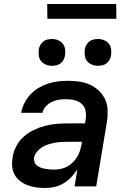

<svg xmlns="http://www.w3.org/2000/svg" viewBox="-20 -932 640 960"><path d="M207 8Q184 8 161.5 5Q139 2 119 -5.5Q99 -13 81.5 -26Q64 -39 53.5 -58Q43 -77 41 -99.5Q39 -122 43 -145Q47 -173 61 -200Q75 -227 97.5 -247.5Q120 -268 148 -281.5Q176 -295 204 -302.5Q232 -310 261 -312.5Q290 -315 318 -315H405L409 -340Q412 -361 407 -381Q402 -401 387.5 -413.5Q373 -426 353 -431Q333 -436 312 -436Q294 -436 276 -433.5Q258 -431 240.5 -423Q223 -415 209.5 -400.5Q196 -386 193 -368H86Q90 -393 102 -416.5Q114 -440 132 -459.5Q150 -479 173 -492.5Q196 -506 220.5 -514Q245 -522 270 -525Q295 -528 319 -528Q348 -528 376.5 -524Q405 -520 430 -508.5Q455 -497 474.5 -478.5Q494 -460 505.5 -435.5Q517 -411 518 -382.5Q519 -354 515 -325L461 0H353L367 -86Q354 -65 336.5 -46.5Q319 -28 298 -15.5Q277 -3 253.5 2.5Q230 8 207 8ZM251 -84Q267 -84 284 -87.5Q301 -91 316.5 -99.5Q332 -108 344.5 -120.5Q357 -133 366 -148Q375 -163 380 -179Q385 -195 388 -212L390 -223H318Q302 -223 285.5 -222Q269 -221 253 -218Q237 -215 221 -210Q205 -205 190.5 -196Q176 -187 164.5 -173Q153 -159 150 -143Q149 -132 152.5 -121.5Q156 -111 164.5 -104.5Q173 -98 183.5 -94Q194 -90 205 -88Q216 -86 227.5 -85Q239 -84 251 -84ZM470 -603Q454 -603 439.5 -609Q425 -615 415.5 -626.5Q406 -638 404 -654Q402 -670 404 -686Q406 -697 412 -707.5Q418 -718 427 -725Q436 -732 447.5 -734.5Q459 -737 470 -737Q486 -737 500.5 -731Q515 -725 524 -713.5Q533 -702 535.5 -686Q538 -670 535 -654Q533 -643 527.5 -632.5Q522 -622 512.5 -615Q503 -608 492 -605.5Q481 -603 470 -603ZM240 -603Q224 -603 209.5 -609Q195 -615 185.5 -626.5Q176 -638 174 -654Q172 -670 174 -686Q176 -697 182 -707.5Q188 -718 197 -725Q206 -732 217.5 -734.5Q229 -737 240 -737Q256 -737 270.5 -731Q285 -725 294 -713.5Q303 -702 305.5 -686Q308 -670 305 -654Q303 -643 297.5 -632.5Q292 -622 282.5 -615Q273 -608 262 -605.5Q251 -603 240 -603ZM217 -838 216 -912H561L562 -838Z"/></svg>

Font: Iosevka Aile Semibold
Style: Italic
Weight: 600
Italic angle: -9°
Designer: Belleve Invis
Foundry: Belleve Invis
Version: Version 31.1.0; ttfautohint (v1.8.4)